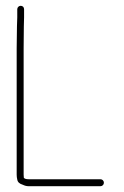

<svg xmlns="http://www.w3.org/2000/svg" viewBox="-20 -663 427 662"><path d="M37.5 -496V-61C37.5 -55 38.2 -49.3 39.5 -44C40.8 -35.3 47.2 -29.3 58.5 -26C65.2 -22.7 71.8 -21 78.7 -21H326.2C329.6 -21 332.4 -22.2 334.7 -24.5C337.1 -26.8 338.2 -29.7 338.2 -33C338.2 -36.3 337.1 -39.2 334.7 -41.5C332.4 -43.8 329.6 -45 326.2 -45H78.7C70.2 -45 64.8 -46.7 62.2 -50C61.8 -53.3 61.5 -57 61.5 -61V-496L62.2 -572C62.8 -584.7 63 -595 63 -603V-631C63 -634.3 62.1 -637.2 60 -639.5C57.7 -641.8 54.8 -643 51.5 -643C48.2 -643 45.3 -641.8 43 -639.5C40.7 -637.2 39.5 -634.3 39.5 -631V-603C39.5 -595 39.2 -585 38.5 -573Z"/></svg>

Font: Proton
Style: SeBdCnd
Weight: 500
Version: Version 1.017